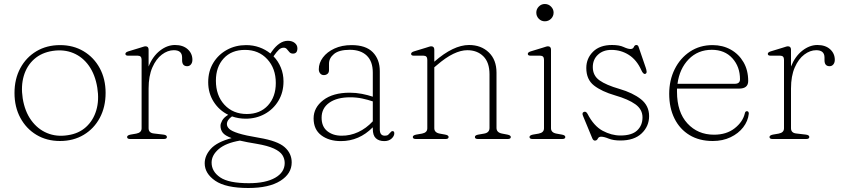

<svg xmlns="http://www.w3.org/2000/svg" viewBox="-20 -695 4212 960"><path d="M280.5 -469.5Q346.5 -469.5 398 -438.8Q449.5 -408 478.8 -354Q508 -300 508 -230.5Q508 -160 479 -105.8Q450 -51.5 398.5 -20.8Q347 10 280 10Q213.5 10 162.2 -20.8Q111 -51.5 81.8 -105.8Q52.5 -160 52.5 -230Q52.5 -300 81.5 -354Q110.5 -408 162 -438.8Q213.5 -469.5 280.5 -469.5ZM319 -19Q374 -27 410.2 -60Q446.5 -93 461.5 -143.8Q476.5 -194.5 466.5 -256.5Q456 -321.5 424.8 -365.8Q393.5 -410 346.8 -429.5Q300 -449 243.5 -440.5Q187.5 -432 150.8 -399.2Q114 -366.5 99 -315.8Q84 -265 93.5 -203.5Q104 -138 136 -93.8Q168 -49.5 215.2 -29.8Q262.5 -10 319 -19Z M723 -446.5V-362.5Q743.5 -413.5 779.8 -441.8Q816 -470 855 -470Q895 -470 918.5 -448.8Q942 -427.5 942 -396Q942 -382 934.8 -373Q927.5 -364 916 -364Q890.5 -364 890.5 -394V-407.5Q890.5 -444 849 -444Q818.5 -444 789.5 -422.2Q760.5 -400.5 741.8 -357.8Q723 -315 723 -252.5V-54Q723 -30 750 -27.5L797 -22Q814.5 -20 814.5 -10Q814.5 0 799 0H630.5Q615.5 0 615.5 -10Q615.5 -18.5 632.5 -22L661.5 -27Q688 -32 688 -53.5V-396Q688 -416.5 669.5 -416.5H621.5Q607 -416.5 607 -425.5Q607 -433.5 621 -438L680 -456Q688.5 -458.5 695.8 -461Q703 -463.5 707.5 -463.5Q723 -463.5 723 -446.5Z M1275.5 -6Q1368 9.5 1403.2 40.8Q1438.5 72 1438.5 117Q1438.5 173.5 1381.8 209.2Q1325 245 1221.5 245Q1109 245 1056.2 208.8Q1003.5 172.5 1003.5 121.5Q1003.5 83 1034.2 49Q1065 15 1138 -4.5Q1104.5 -17 1093.5 -31.8Q1082.5 -46.5 1082.5 -66Q1082.5 -77 1090.8 -92.2Q1099 -107.5 1121 -121Q1076 -143 1048.5 -186Q1021 -229 1021 -284Q1021 -339 1046.5 -380.8Q1072 -422.5 1115 -446Q1158 -469.5 1210.5 -469.5Q1245.5 -469.5 1276.5 -458.5Q1307.5 -447.5 1332 -427.5L1340.5 -439.5Q1358 -464 1377.8 -477.5Q1397.5 -491 1419.5 -491Q1440.5 -491 1453.8 -480.2Q1467 -469.5 1467 -453.5Q1467 -427 1445 -427Q1433.5 -427 1427 -434.5Q1420.5 -442 1414.5 -449.2Q1408.5 -456.5 1398.5 -456.5Q1385.5 -456.5 1374.8 -446.8Q1364 -437 1347.5 -413.5Q1371 -389.5 1384.2 -357.2Q1397.5 -325 1397.5 -288Q1397.5 -233 1372 -190.8Q1346.5 -148.5 1303.5 -125Q1260.5 -101.5 1208.5 -101.5Q1172.5 -101.5 1140 -113Q1114.5 -95 1114.5 -74.5Q1114.5 -62 1126 -50.8Q1137.5 -39.5 1172 -28.5Q1206.5 -17.5 1275.5 -6ZM1205 -445.5Q1137.5 -445.5 1098.5 -403Q1059.5 -360.5 1059.5 -291.5Q1059.5 -217.5 1102.2 -171.2Q1145 -125 1214 -125Q1280.5 -125 1319.8 -168Q1359 -211 1359 -280Q1359 -353 1316.2 -399.2Q1273.5 -445.5 1205 -445.5ZM1038 118Q1038 162.5 1080.8 191.8Q1123.5 221 1224.5 221Q1308 221 1355.8 193.8Q1403.5 166.5 1403.5 120Q1403.5 98.5 1391.8 80.2Q1380 62 1349.5 47.8Q1319 33.5 1263 24Q1213 16 1179.5 8Q1109 20 1073.5 50.5Q1038 81 1038 118Z M1548 -103Q1548 -157 1596.2 -194.2Q1644.5 -231.5 1729 -231.5Q1759.5 -231.5 1789.2 -225.8Q1819 -220 1844 -211.5V-332Q1844 -388 1813.8 -417Q1783.5 -446 1729 -446Q1675.5 -446 1650.2 -425.2Q1625 -404.5 1625 -376.5V-344.5Q1625 -332 1617.5 -325.8Q1610 -319.5 1599 -319.5Q1588 -319.5 1581 -327.8Q1574 -336 1574 -349Q1574 -380 1594.5 -407.5Q1615 -435 1652 -452.2Q1689 -469.5 1738 -469.5Q1809 -469.5 1844 -433.8Q1879 -398 1879 -339.5V-48Q1879 -16.5 1904 -16.5Q1915.5 -16.5 1920.8 -21Q1926 -25.5 1930 -30.5Q1933 -33.5 1935.8 -36.5Q1938.5 -39.5 1942.5 -39.5Q1951.5 -39.5 1951.5 -28.5Q1951.5 -14.5 1937.8 -2Q1924 10.5 1901.5 10.5Q1874.5 10.5 1859.2 -3.8Q1844 -18 1844 -50.5V-58.5Q1776 10.5 1684.5 10.5Q1625 10.5 1586.5 -18.5Q1548 -47.5 1548 -103ZM1588 -106.5Q1588 -62 1616.5 -39.2Q1645 -16.5 1688 -16.5Q1730.5 -16 1770.8 -34.5Q1811 -53 1844 -88.5V-188Q1819 -196.5 1790.8 -202.5Q1762.5 -208.5 1731 -208.5Q1664.5 -208.5 1626.2 -181.2Q1588 -154 1588 -106.5Z M2151.5 -446.5V-386.5Q2247 -470 2325 -470Q2385.5 -470 2424 -433Q2462.5 -396 2462.5 -332V-55.5Q2462.5 -32 2491 -27L2517 -22Q2534 -18.5 2534 -10Q2534 0 2519 0H2369.5Q2354.5 0 2354.5 -10Q2354.5 -19 2371.5 -22L2400.5 -27Q2427.5 -31.5 2427.5 -55.5V-323.5Q2427.5 -383 2396.8 -413.5Q2366 -444 2316.5 -444Q2284.5 -444 2246.5 -425.8Q2208.5 -407.5 2163.5 -368.5L2151.5 -358.5V-54Q2151.5 -32 2178.5 -27L2206 -22Q2223 -19 2223 -10Q2223 0 2208 0H2059Q2044 0 2044 -10Q2044 -18.5 2061 -22L2090 -27Q2116.5 -32 2116.5 -53.5V-396Q2116.5 -416.5 2098 -416.5H2050Q2035.5 -416.5 2035.5 -425.5Q2035.5 -433.5 2049.5 -438L2108.5 -456Q2117 -458.5 2124.2 -461Q2131.5 -463.5 2136 -463.5Q2151.5 -463.5 2151.5 -446.5Z M2704 -588.5Q2686.5 -588.5 2674 -601.2Q2661.5 -614 2661.5 -632Q2661.5 -649.5 2674 -662.2Q2686.5 -675 2704 -675Q2722.5 -675 2735.2 -662Q2748 -649 2748 -632Q2748 -614 2735.2 -601.2Q2722.5 -588.5 2704 -588.5ZM2735 -446.5V-54Q2735 -32 2762 -27L2789.5 -22Q2806.5 -19 2806.5 -10Q2806.5 0 2791.5 0H2642.5Q2627.5 0 2627.5 -10Q2627.5 -18.5 2644.5 -22L2673.5 -27Q2700 -32 2700 -53.5V-396Q2700 -416.5 2681.5 -416.5H2633.5Q2619 -416.5 2619 -425.5Q2619 -433.5 2633 -438L2692 -456Q2700.5 -458.5 2707.8 -461Q2715 -463.5 2719.5 -463.5Q2735 -463.5 2735 -446.5Z M3037 -445.5Q2995.5 -445.5 2969.8 -421.5Q2944 -397.5 2944 -359.5Q2944 -317 2977.5 -293.2Q3011 -269.5 3077 -250.5Q3144 -231 3184.8 -198.8Q3225.5 -166.5 3225.5 -114.5Q3225.5 -63.5 3188.2 -28Q3151 7.5 3082 7.5Q3046.5 7.5 3023.2 -2Q3000 -11.5 2986 -11.5Q2973.5 -11.5 2969 -1.8Q2964.5 8 2954.5 8Q2946 8 2941 -4.5L2895.5 -114.5Q2887.5 -132 2901 -136Q2910.5 -138.5 2917.5 -126Q2949 -65 2993.2 -41.2Q3037.5 -17.5 3082 -17.5Q3139 -17.5 3165.8 -42.8Q3192.5 -68 3192.5 -108Q3192.5 -148 3157 -173.5Q3121.5 -199 3055.5 -218Q2988.5 -237.5 2950 -267.5Q2911.5 -297.5 2911.5 -355Q2911.5 -403 2945.2 -436.5Q2979 -470 3040 -470Q3076.5 -470 3098 -460Q3119.5 -450 3132.5 -450Q3145 -450 3149.2 -460Q3153.5 -470 3161.5 -470Q3169.5 -470 3172.5 -462L3208.5 -357Q3212 -347.5 3213 -337.8Q3214 -328 3206 -325.5Q3196 -323 3186.5 -344.5Q3163.5 -395.5 3124.2 -420.5Q3085 -445.5 3037 -445.5Z M3721 -290Q3721 -252 3675.5 -252H3365Q3365 -244 3365 -236.5Q3365 -134.5 3417 -78Q3469 -21.5 3550 -21.5Q3612.5 -21.5 3653.2 -53.5Q3694 -85.5 3704 -127.5Q3706 -139 3714.5 -139Q3724 -139 3724 -126.5Q3720 -89.5 3696 -58.5Q3672 -27.5 3632.8 -8.8Q3593.5 10 3544 10Q3476.5 10 3427.8 -19.5Q3379 -49 3352.5 -102.2Q3326 -155.5 3326 -226Q3326 -294 3353.5 -349.2Q3381 -404.5 3430 -437Q3479 -469.5 3543 -469.5Q3593.5 -469.5 3633.8 -447Q3674 -424.5 3697.5 -384.2Q3721 -344 3721 -290ZM3539 -446Q3469.5 -446 3423.5 -398.8Q3377.5 -351.5 3367.5 -276H3653.5Q3680 -276 3680 -298.5Q3680 -361.5 3641.8 -403.8Q3603.5 -446 3539 -446Z M3935 -446.5V-362.5Q3955.5 -413.5 3991.8 -441.8Q4028 -470 4067 -470Q4107 -470 4130.5 -448.8Q4154 -427.5 4154 -396Q4154 -382 4146.8 -373Q4139.5 -364 4128 -364Q4102.5 -364 4102.5 -394V-407.5Q4102.5 -444 4061 -444Q4030.5 -444 4001.5 -422.2Q3972.5 -400.5 3953.8 -357.8Q3935 -315 3935 -252.5V-54Q3935 -30 3962 -27.5L4009 -22Q4026.5 -20 4026.5 -10Q4026.5 0 4011 0H3842.5Q3827.5 0 3827.5 -10Q3827.5 -18.5 3844.5 -22L3873.5 -27Q3900 -32 3900 -53.5V-396Q3900 -416.5 3881.5 -416.5H3833.5Q3819 -416.5 3819 -425.5Q3819 -433.5 3833 -438L3892 -456Q3900.5 -458.5 3907.8 -461Q3915 -463.5 3919.5 -463.5Q3935 -463.5 3935 -446.5Z"/></svg>

Font: Fraunces 9pt Soft Thin
Style: Regular
Weight: 100
Version: Version 1.000;[b76b70a41]